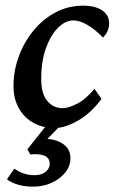

<svg xmlns="http://www.w3.org/2000/svg" viewBox="-20 -451 411 688"><path d="M243.2 -377.9Q213.9 -377.9 187 -350.6Q160.2 -323.2 143.6 -275.4Q127 -227.5 127.9 -165Q127.9 -115.2 149.4 -89.4Q170.9 -63.5 204.1 -63.5Q225.6 -63.5 256.8 -79.6Q288.1 -95.7 318.4 -132.8L343.8 -96.7Q306.6 -45.9 259.8 -19Q212.9 7.8 175.8 7.8Q133.8 7.8 100.6 -10.3Q67.4 -28.3 47.9 -62.5Q28.3 -96.7 28.3 -142.6Q28.3 -196.3 46.9 -247.6Q65.4 -298.8 99.1 -340.3Q132.8 -381.8 178.2 -406.2Q223.6 -430.7 278.3 -430.7Q320.3 -430.7 345.7 -414.1Q371.1 -397.5 371.1 -367.2Q371.1 -352.5 365.2 -339.4Q359.4 -326.2 348.6 -316.4Q322.3 -344.7 293.9 -361.3Q265.6 -377.9 243.2 -377.9ZM98.6 217.8Q40 217.8 4.9 191.4L31.2 153.3Q47.9 165 65.9 170.9Q84 176.8 103.5 176.8Q127.9 176.8 143.1 165Q158.2 153.3 158.2 135.7Q158.2 118.2 145 109.9Q131.8 101.6 107.4 101.6Q93.8 101.6 88.9 102.5L78.1 84L154.3 -11.7H207L123 74.2L131.8 45.9Q178.7 45.9 205.6 64.5Q232.4 83 232.4 116.2Q232.4 143.6 214.4 166.5Q196.3 189.5 166 203.6Q135.7 217.8 98.6 217.8Z"/></svg>

Font: Crimson Pro ExtraLight Medium
Style: Italic
Weight: 500
Italic angle: -12°
Version: Version 1.002